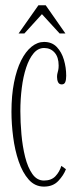

<svg xmlns="http://www.w3.org/2000/svg" viewBox="-20 -682 295 712"><path d="M143 10Q109.5 10 86.5 -16Q63.5 -42 49.2 -83.8Q35 -125.5 28.8 -174Q22.5 -222.5 22.5 -267.5Q22.5 -328 32 -376Q41.5 -424 58.2 -457.5Q75 -491 97 -508.8Q119 -526.5 143.5 -526.5Q172.5 -526.5 190.5 -507.8Q208.5 -489 217 -460.2Q225.5 -431.5 225.5 -401Q225.5 -386 222 -377.5Q218.5 -369 209 -369Q199.5 -369 195.5 -377Q191.5 -385 191.5 -396.5Q191.5 -404.5 193 -410Q194.5 -415.5 196 -422.2Q197.5 -429 197.5 -439Q197.5 -470 182.5 -487Q167.5 -504 143.5 -504Q121 -504 104.5 -484.2Q88 -464.5 77 -431.2Q66 -398 60.8 -356.2Q55.5 -314.5 55.5 -270Q55.5 -229 59.5 -184Q63.5 -139 73.2 -100Q83 -61 100 -36.8Q117 -12.5 143 -12.5Q170.5 -12.5 185.8 -28.8Q201 -45 207.5 -67L224.5 -54.5Q216 -32 196.2 -11Q176.5 10 143 10ZM49 -558 122.5 -662.5H149.5L222.5 -558H201L135.5 -629.5L70.5 -558Z"/></svg>

Font: Imbue 48pt Thin
Style: Regular
Weight: 250
Designer: Tyler Finck
Foundry: Etcetera Type Company
Version: Version 1.102